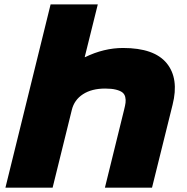

<svg xmlns="http://www.w3.org/2000/svg" viewBox="-20 -860 856 880"><path d="M771 -379.9 676.8 0H460.9L548.8 -356.9Q553.7 -376 555.4 -389.2Q557.1 -402.3 554 -415.5Q550.8 -428.7 540.8 -436.5Q530.8 -444.3 511.2 -449.2Q491.7 -454.1 461.9 -454.1Q400.4 -454.1 360.4 -428.2Q320.3 -402.3 309.1 -356L221.2 0H4.9L211.9 -839.8H428.2L368.2 -598.1H370.1Q456.5 -640.1 543.9 -640.1Q687 -640.1 744.1 -570.1Q801.3 -500 771 -379.9Z"/></svg>

Font: Sinkin Sans 900 X Black Italic
Style: Regular
Weight: 950
Italic angle: -112°
Designer: Keith Bates
Foundry: K-Type
Version: Sinkin Sans (version 1.0)  by Keith Bates   •   © 2014   www